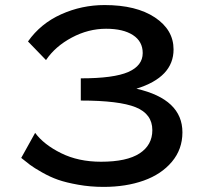

<svg xmlns="http://www.w3.org/2000/svg" viewBox="-20 -730 787 760"><path d="M390.1 9.8Q337.4 9.8 289.6 1.2Q241.7 -7.3 210.2 -18.3Q178.7 -29.3 146.5 -47.6Q114.3 -65.9 99.6 -76.9Q85 -87.9 64 -105L119.1 -204.1Q153.3 -157.7 221.7 -123.8Q290 -89.8 379.9 -89.8Q481.9 -89.8 532.5 -122.8Q583 -155.8 583 -214.8Q583 -278.8 517.3 -305.4Q451.7 -332 299.8 -332V-419.9Q430.7 -419.9 487.8 -445.1Q544.9 -470.2 544.9 -520Q544.9 -565.9 506.3 -591.1Q467.8 -616.2 399.9 -616.2Q329.6 -616.2 264.2 -581.3Q198.7 -546.4 162.1 -492.2L90.8 -565.9Q140.6 -636.7 221.9 -673.3Q303.2 -710 394 -710Q519.5 -710 593.3 -660.9Q667 -611.8 667 -534.2Q667 -424.3 520 -378.9Q702.1 -337.4 702.1 -206.1Q702.1 -139.2 660.4 -89.6Q618.7 -40 548.6 -15.1Q478.5 9.8 390.1 9.8Z"/></svg>

Font: Copperplate Sans CC Heavy
Style: Regular
Weight: 400
Designer: indestructible type*
Foundry: Cowboy Collective
Version: Version 1.000